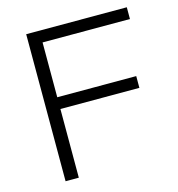

<svg xmlns="http://www.w3.org/2000/svg" viewBox="-105 -792 820 883"><g transform="rotate(-15 305.5 -350.0)"><path d="M99 0V-700H578V-644H162V-383H538V-327H162V0Z"/></g></svg>

Font: REM Medium ExtraLight
Style: Regular
Weight: 250
Version: Version 1.005;gftools[0.9.28]